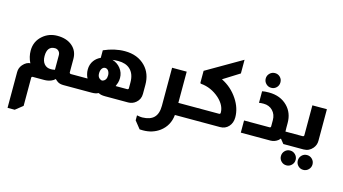

<svg xmlns="http://www.w3.org/2000/svg" viewBox="-111 -1162 3513 1967"><g transform="rotate(15 1645.0 -179.0)"><path d="M162 -129Q132 -190 132 -255Q132 -355 207 -418Q271 -472 359 -472Q457 -472 516 -422Q577 -371 577 -285V-143Q577 -136 582 -133Q586 -129 593 -129H609V0H548Q511 0 488 -14Q476 -21 456 -40Q441 -24 419 -15Q385 0 343 0H223Q209 0 209 14V311L131 373H55V-6Q55 -51 84 -85Q122 -129 168 -129ZM423 -284Q423 -311 405 -328Q389 -343 367 -343Q284 -343 284 -238Q284 -185 310 -154.5Q336 -124 381 -124Q398 -124 423 -129Z M845 -449Q959 -499 1067 -499Q1204 -499 1286 -414Q1358 -339 1358 -220V-124Q1358 -66 1315 -30Q1280 0 1234 0H989Q943 0 920 -14H915Q892 0 846 0H602V-129H769Q757 -152 753 -171Q747 -193 747 -220Q747 -274 777 -315Q803 -350 845 -369ZM1204 -203Q1204 -296 1152 -343Q1107 -384 1028 -384Q1002 -384 966 -380Q1020 -364 1054 -321Q1089 -277 1089 -220Q1089 -194 1082 -169Q1073 -141 1067 -129H1190Q1196 -129 1201 -134Q1204 -137 1204 -143ZM917 -147Q944 -153 955 -174Q964 -189 964 -215Q964 -242 950 -263Q936 -281 916 -281Q895 -281 882 -261.5Q869 -242 869 -211Q869 -158 917 -147Z M1732 -460V-129H1782V0H1730Q1719 115 1630 182Q1555 237 1454 237Q1443 237 1419 236L1356 157V104Q1359 105 1367 106Q1393 111 1413 111Q1496 109 1536 69Q1577 28 1577 -56V-460Z M2273 -731V-586L2101 -478Q2207 -426 2273 -326Q2334 -234 2334 -136Q2334 -77 2299 -38.5Q2264 0 2209 0H1775V-129H2164Q2178 -129 2178 -144Q2178 -222 2103 -291Q2015 -369 1906 -378Q1897 -379 1897 -388V-513Z M2610 -680Q2643 -680 2665.5 -657.5Q2688 -635 2688 -602Q2688 -569 2665.5 -546.5Q2643 -524 2610 -524Q2578 -524 2555 -547Q2532 -570 2532 -602Q2532 -634 2555 -657Q2578 -680 2610 -680ZM2530 -466Q2556 -472 2602 -472Q2725 -472 2800 -395Q2867 -326 2867 -220V-171Q2867 -143 2868 -129H2893V0H2880L2843 -46H2840Q2831 -36 2824 -29Q2789 -1 2745 0H2429V-129H2699Q2713 -129 2713 -143V-208Q2713 -269 2675.5 -308Q2638 -347 2578 -347Q2547 -347 2530 -343Z M3219 -460V-124Q3219 -80 3190 -45Q3152 0 3094 0H2885V-129H3050Q3056 -129 3060 -132Q3065 -136 3065 -143V-460ZM2966 46Q2998 46 3021 69Q3044 92 3044 125Q3044 157 3021 180Q2998 203 2966 203Q2933 203 2910.5 180Q2888 157 2888 125Q2888 92 2910.5 69Q2933 46 2966 46ZM3145 46Q3177 46 3200 69Q3223 92 3223 125Q3223 157 3200 180Q3177 203 3145 203Q3112 203 3089.5 180Q3067 157 3067 125Q3067 92 3089.5 69Q3112 46 3145 46Z"/></g></svg>

Font: Almarai ExtraBold
Style: Regular
Weight: 800
Designer: Boutros International 2019
Foundry: Created by Boutros International 2019
Version: Version 1.10